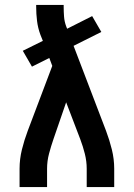

<svg xmlns="http://www.w3.org/2000/svg" viewBox="-20 -755 540 775"><path d="M59 0V-74Q59 -113 68.5 -151.5Q78 -190 92 -227L191 -489L179 -521L109 -486L72 -550L153 -590L143 -615Q133 -642 129.5 -670.5Q126 -699 126 -728V-735H237V-728Q237 -708 238.5 -688Q240 -668 247 -649L251 -639L352 -690L389 -626L277 -570L408 -227Q422 -190 431.5 -151.5Q441 -113 441 -74V0H330V-74Q330 -104 322.5 -134Q315 -164 304 -193L247 -342L196 -194Q186 -165 178 -135Q170 -105 170 -74V0Z"/></svg>

Font: Iosevka SS08 Regular
Style: Bold
Weight: 700
Monospace: yes
Designer: Belleve Invis
Foundry: Belleve Invis
Version: Version 16.3.4; ttfautohint (v1.8.4)